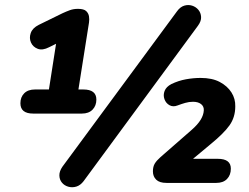

<svg xmlns="http://www.w3.org/2000/svg" viewBox="-20 -744 1013 781"><path d="M115 -282Q63 -282 63 -324Q63 -349 78.5 -364.5Q94 -380 122 -380H179L214 -604L281 -602L180 -552Q153 -538 133.5 -545.5Q114 -553 106 -571Q98 -589 105 -609.5Q112 -630 138 -643L234 -690Q249 -697 264 -702.5Q279 -708 297 -708Q321 -708 330.5 -699Q340 -690 342 -677.5Q344 -665 342 -652L299 -380H319Q372 -380 372 -339Q372 -314 356.5 -298Q341 -282 313 -282ZM320 -7Q307 10 290.5 15Q274 20 258 15.5Q242 11 232 -1Q222 -13 221.5 -30Q221 -47 234 -66L700 -698Q713 -716 729.5 -721Q746 -726 761.5 -721Q777 -716 787 -704Q797 -692 798 -675Q799 -658 785 -639ZM657 0Q629 0 615.5 -13Q602 -26 602 -47Q602 -66 609.5 -78.5Q617 -91 633 -105L760 -216Q784 -237 796 -256.5Q808 -276 809 -295Q810 -311 798 -320.5Q786 -330 765 -330Q749 -330 733.5 -325.5Q718 -321 702 -315Q684 -308 669.5 -316Q655 -324 649 -340.5Q643 -357 649.5 -374Q656 -391 677 -402Q706 -416 736.5 -421.5Q767 -427 796 -427Q843 -427 874 -410.5Q905 -394 921.5 -368Q938 -342 937 -311Q937 -267 913.5 -234Q890 -201 836 -157L728 -67L727 -98H866Q919 -98 919 -58Q919 -32 903.5 -16Q888 0 860 0Z"/></svg>

Font: Nunito ExtraLight ExtraBold
Style: Italic
Weight: 800
Italic angle: -9°
Version: Version 3.602